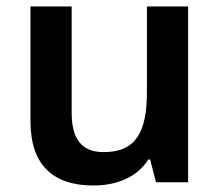

<svg xmlns="http://www.w3.org/2000/svg" viewBox="-20 -562 678 592"><path d="M560 -542H433V-278C433 -158 401 -93 300 -93C232 -93 201 -133 201 -214V-542H74V-188C74 -50 147 10 268 10C337 10 402 -14 437 -70H443L461 0H560Z"/></svg>

Font: Noto Sans Myanmar UI SemiBold
Style: Regular
Weight: 600
Designer: Monotype Design Team
Foundry: Monotype Imaging Inc.
Version: Version 2.103